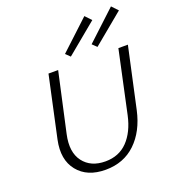

<svg xmlns="http://www.w3.org/2000/svg" viewBox="-160 -1032 1044 1159"><g transform="rotate(-20 361.5 -452.0)"><path d="M355 -708 327 -735 515 -910 552 -871ZM526 -708 498 -735 686 -910 723 -871ZM320 6Q202 6 142 -68.5Q82 -143 108 -265L193 -658H255L171 -277Q147 -168 194.5 -105Q242 -42 336 -42Q423 -42 478.5 -99.5Q534 -157 556 -258L642 -658H703L618 -268Q590 -141 513 -67.5Q436 6 320 6Z"/></g></svg>

Font: EauTest Semilight
Style: Italic
Weight: 300
Italic angle: -12°
Designer: Christian Thalmann (Catharsis Fonts)
Version: Version 0.001;PS 000.001;hotconv 1.0.88;makeotf.lib2.5.64775